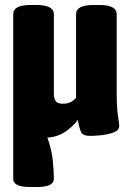

<svg xmlns="http://www.w3.org/2000/svg" viewBox="-20 -544 523 770"><path d="M102 206Q65 206 49 197.5Q33 189 33 174V-487Q33 -524 102 -524H126Q196 -524 196 -487V-170Q196 -149 203.5 -138.5Q211 -128 232 -128Q266 -128 285 -152V-487Q285 -524 355 -524H379Q448 -524 448 -487V-173Q448 -126 450.5 -101Q453 -76 455.5 -63Q458 -50 458 -39Q458 -22 437 -13.5Q416 -5 388 -2Q360 1 341 1Q314 1 306.5 -12Q299 -25 292 -63Q274 -38 243 -16.5Q212 5 170 8Q188 58 192 102Q196 146 196 174Q196 189 179.5 197.5Q163 206 126 206Z"/></svg>

Font: Asap Condensed ExtraBold
Style: Regular
Weight: 800
Width: 3
Designer: Pablo Cosgaya
Foundry: Omnibus-Type
Version: Version 3.001; ttfautohint (v1.8.4.7-5d5b)